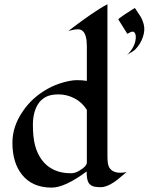

<svg xmlns="http://www.w3.org/2000/svg" viewBox="-20 -853 684 883"><path d="M379.4 -481V-641.1Q379.4 -693.4 360.4 -710.4Q351.6 -718.3 338.9 -718.3Q323.7 -718.3 294.4 -710.9Q417 -804.2 474.1 -833.5V-135.3Q474.1 -95.7 482.4 -83Q497.1 -58.6 533.2 -58.6Q547.9 -58.6 562 -61.5Q547.9 -50.3 533.9 -38.1Q520 -25.9 504.9 -15.6Q470.2 7.8 443.8 7.8Q417.5 7.8 406 2.9Q394.5 -2 388.2 -11.2Q378.4 -25.4 378.4 -64.5Q278.3 9.8 217.8 9.8Q128.4 9.8 81.1 -49.8Q37.1 -104.5 37.1 -196.3Q37.1 -271.5 84 -339.8Q127.4 -404.8 198.7 -444.3Q232.9 -463.4 270.5 -473.9Q308.1 -484.4 334 -484.4Q359.9 -484.4 379.4 -481ZM379.4 -347.7Q357.4 -382.8 322.3 -400.9Q287.1 -418.9 249 -418.9Q210.9 -418.9 188.5 -406Q166 -393.1 153.3 -371.6Q131.3 -334.5 131.3 -278.6Q131.3 -222.7 141.1 -184.8Q150.9 -147 171.9 -118.2Q217.8 -56.2 306.2 -56.2Q325.2 -56.2 343.8 -67.4Q379.4 -87.9 379.4 -106ZM564.5 -600.1Q604.5 -640.1 604.5 -683.1Q604.5 -698.7 596.2 -705.6Q588.9 -711.9 567.4 -698.2Q565.4 -697.3 565.4 -697.8L524.4 -763.2Q522.9 -766.6 555.7 -788.1Q599.6 -816.9 600.6 -815.9Q610.8 -799.3 622.6 -782.7Q634.3 -766.1 641.1 -740.5Q647.9 -714.8 637 -682.4Q626 -649.9 601.6 -625Q597.2 -620.6 586.9 -614.3Q568.8 -604 564.5 -600.1Z"/></svg>

Font: Fondamento
Style: Regular
Weight: 400
Version: Version 1.000